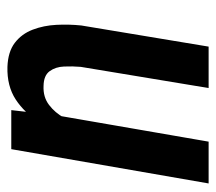

<svg xmlns="http://www.w3.org/2000/svg" viewBox="-52 -526 579 514"><g transform="rotate(-90 237.0 -269.5)"><path d="M185.1 -409.2 114.3 0H2.4L94.2 -528.3H198.7ZM144.5 -282.2 113.8 -281.7Q118.7 -323.7 131.3 -369.1Q144 -414.6 167.5 -453.6Q190.9 -492.7 227.1 -516.4Q263.2 -540 314.5 -538.6Q355 -537.1 378.9 -518.8Q402.8 -500.5 414.1 -470.9Q425.3 -441.4 427 -407.5Q428.7 -373.5 425.3 -340.8L368.7 0H257.8L314.5 -342.3Q316.4 -364.3 315.4 -387Q314.5 -409.7 303 -425.5Q291.5 -441.4 263.7 -441.9Q233.9 -443.4 212.6 -427.2Q191.4 -411.1 177.7 -386Q164.1 -360.8 156.2 -333.3Q148.4 -305.7 144.5 -282.2Z"/></g></svg>

Font: Roboto Condensed Medium
Style: Italic
Weight: 500
Italic angle: -12°
Designer: Christian Robertson
Foundry: Google
Version: Version 3.0; 2020